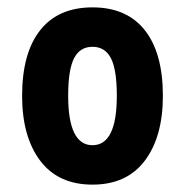

<svg xmlns="http://www.w3.org/2000/svg" viewBox="-20 -488 502 521"><path d="M231 13Q138 13 89 -52Q40 -117 40 -228Q40 -344 89 -406Q138 -468 231 -468Q324 -468 373 -406Q422 -344 422 -228Q422 -117 373 -52Q324 13 231 13ZM231 -94Q297 -94 297 -228Q297 -299 281 -330Q265 -361 231 -361Q197 -361 181 -330Q165 -299 165 -228Q165 -94 231 -94Z"/></svg>

Font: Noto Sans Thai ExtCond
Style: Bold
Weight: 700
Width: 2
Designer: Monotype Design Team
Foundry: Monotype Imaging Inc.
Version: Version 2.002; ttfautohint (v1.8.4.7-5d5b)